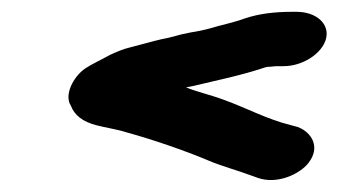

<svg xmlns="http://www.w3.org/2000/svg" viewBox="-20 -420 578 325"><path d="M482 -400H474C446 -400 419 -397 395 -389C373 -381 355 -378 332 -371L319 -368C307 -366 297 -364 288 -362L265 -356C249 -353 235 -349 220 -345L201 -340C188 -337 177 -332 166 -327C152 -319 136 -312 124 -304C104 -290 88 -259 100 -241C106 -225 120 -214 143 -208C158 -204 179 -201 194 -196C238 -184 293 -165 331 -149C354 -139 384 -131 405 -123L416 -119C450 -107 488 -126 502 -144C524 -172 506 -197 484 -205L473 -208C432 -218 398 -237 359 -251C338 -259 315 -264 295 -272C298 -273 301 -273 305 -274C351 -285 387 -292 429 -306C432 -307 434 -307 437 -307C444 -308 449 -308 452 -308H460C493 -308 526 -330 532 -355C538 -380 515 -400 482 -400Z"/></svg>

Font: Blanket
Style: SikObl
Weight: 700
Foundry: Cannot Into Space Fonts
Version: Version 0.9